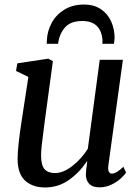

<svg xmlns="http://www.w3.org/2000/svg" viewBox="-20 -816 616 846"><path d="M57.5 -115Q57.5 -170.5 76.5 -291L105 -477L50.5 -503.5L56.5 -537L193 -557.5L213 -546.5L178 -288Q173.5 -252 171.5 -237.5Q161 -162 161 -131.5Q161 -88 176.2 -70.8Q191.5 -53.5 222.5 -53.5Q259 -53.5 299.2 -85Q339.5 -116.5 367 -160.5L419.5 -552.5H521.5L457.5 -87.5Q456.5 -78.5 456.5 -75.5Q456.5 -63.5 461 -57.2Q465.5 -51 473 -51Q482.5 -51 494.5 -58Q506.5 -65 523.5 -81L535.5 -56Q529 -45 512 -29.5Q495 -14 470.5 -2.2Q446 9.5 418.5 9.5Q387.5 9.5 372.2 -7Q357 -23.5 358.5 -51.5Q358 -59 364.5 -104L363 -105Q329 -54.5 282.5 -22.2Q236 10 178.5 10Q124 10 91 -19.8Q58 -49.5 57.5 -115ZM485 -649.5Q484.5 -638.5 482 -623H431Q432 -633.5 431.5 -642Q423 -723.5 342.5 -723.5Q290 -723.5 265.2 -693.8Q240.5 -664 236 -623H186Q186 -633.5 186.5 -639.5Q188.5 -679.5 207.8 -715.2Q227 -751 263.5 -773.5Q300 -796 350.5 -796Q394 -796 424.2 -775.8Q454.5 -755.5 469.5 -722.2Q484.5 -689 485 -649.5Z"/></svg>

Font: Merriweather Text
Style: Italic
Weight: 400
Italic angle: -7.8°
Designer: Eben Sorkin
Foundry: Eben Sorkin
Version: Version 2.100